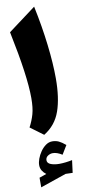

<svg xmlns="http://www.w3.org/2000/svg" viewBox="-123 -873 563 1258"><g transform="rotate(-10 159.0 -244.0)"><path d="M107.9 174.8Q107.9 194.8 131.8 203.6Q155.8 212.4 187.5 212.4Q206.5 212.4 230 209.7Q253.4 207 273.4 202.6L262.7 285.6L215.8 284.2L43.5 343.3V279.3L91.3 262.7Q74.7 250.5 64.9 234.4Q55.2 218.3 55.2 197.8Q55.2 179.2 63.7 155.8Q72.3 132.3 87.6 110.1Q103 87.9 123 73.5Q143.1 59.1 166 59.1Q189.9 59.1 209.2 68.1Q228.5 77.1 253.9 98.6L218.3 157.2Q184.1 135.7 156.7 135.7Q138.7 135.7 123.3 146.2Q107.9 156.7 107.9 174.8ZM203.1 -830.6Q231.9 -693.8 246.8 -567.6Q261.7 -441.4 261.7 -343.8Q261.7 -213.4 231.4 -127Q201.2 -40.5 122.6 7.8L36.1 -56.2Q57.6 -96.7 69.3 -138.2Q81.1 -179.7 81.1 -244.6Q81.1 -318.8 65.9 -428Q50.8 -537.1 18.6 -692.9Z"/></g></svg>

Font: Pinar DS4-ExtraBold
Style: Regular
Weight: 800
Designer: Amin Abedi
Version: Version 2.000